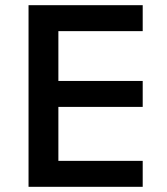

<svg xmlns="http://www.w3.org/2000/svg" viewBox="-20 -720 642 740"><path d="M90 -700V0H530V-100H205V-308H530V-408H205V-600H530V-700Z"/></svg>

Font: Gully Medium
Style: Regular
Weight: 500
Designer: jaikishan Patel
Foundry: MagicType
Version: Version 1.000;Glyphs 3.2 (3242)